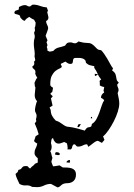

<svg xmlns="http://www.w3.org/2000/svg" viewBox="-20 -646 577 829"><path d="M185 -427 195 -423 210 -426Q220 -438 234 -441Q248 -444 261 -449Q266 -457 270 -460Q274 -463 284 -463Q289 -463 294 -461Q299 -459 304 -459Q308 -459 312 -461.5Q316 -464 319 -467Q327 -465 335.5 -463Q344 -461 352 -461Q368 -461 375.5 -456.5Q383 -452 388.5 -446Q394 -440 399.5 -435Q405 -430 417 -429Q423 -423 430 -413Q437 -403 443.5 -392Q450 -381 456 -369.5Q462 -358 468 -351L464 -342Q474 -335 477 -329Q480 -323 481 -316.5Q482 -310 483.5 -303Q485 -296 493 -289L486 -281Q486 -275 489 -269Q492 -263 492 -257Q492 -255 490.5 -250.5Q489 -246 488 -244Q490 -233 492.5 -221.5Q495 -210 495 -199Q495 -184 488.5 -163.5Q482 -143 471.5 -122.5Q461 -102 449 -84.5Q437 -67 425 -57L431 -42L420 -29L403 -38Q395 -38 382 -27.5Q369 -17 361 -12L357 -22L353 -23Q347 -23 337.5 -18Q328 -13 317 -13Q311 -13 308 -18Q305 -23 300 -23L297 -22Q292 -17 291.5 -11Q291 -5 286 -1H271Q272 -3 272 -8Q272 -13 271 -17.5Q270 -22 269 -27L257 -33Q251 -31 245 -28.5Q239 -26 233 -26Q224 -26 217.5 -33Q211 -40 210 -48L205 -49Q202 -44 201.5 -38.5Q201 -33 200 -28Q203 -20 203 -12Q203 0 197 7Q201 13 202 20Q203 27 206 34Q206 39 204 44Q202 49 202 54L209 72Q216 72 223 70.5Q230 69 237 68L251 77Q260 77 270 77.5Q280 78 288.5 80.5Q297 83 302.5 89.5Q308 96 308 108Q308 126 297.5 135.5Q287 145 270 145Q253 145 244 154Q235 163 228 163L200 148Q184 148 170 155Q156 162 140 162L119 161Q106 153 92 154.5Q78 156 64 148Q59 137 54 126.5Q49 116 47 105Q51 102 55 98Q59 94 59 88L70 84Q77 75 80 73Q83 71 94 71Q100 71 103 76Q106 81 111 81Q115 75 121 71Q127 67 131 61L143 56V37Q138 33 133.5 27.5Q129 22 129 15Q129 4 134 -5.5Q139 -15 141 -26Q137 -28 133.5 -30.5Q130 -33 127 -37L134 -58L147 -66Q141 -89 130 -113L137 -123Q134 -129 136 -134.5Q138 -140 138 -146Q138 -153 134.5 -158.5Q131 -164 131 -171Q131 -177 134 -190.5Q137 -204 140 -209Q129 -221 130 -237.5Q131 -254 133 -268Q130 -273 130 -278.5Q130 -284 129 -289Q132 -294 134 -300Q136 -306 141 -310Q135 -319 132 -328Q133 -330 133 -335Q133 -343 127 -347Q121 -351 119 -358Q126 -363 127.5 -367.5Q129 -372 127 -380L132 -385Q132 -391 130 -397.5Q128 -404 130 -410Q130 -422 128 -434Q126 -446 126 -458Q126 -472 129 -480.5Q132 -489 127 -504L131 -514L130 -527Q133 -532 133 -537.5Q133 -543 134 -548L127 -561Q121 -563 116 -566.5Q111 -570 106 -573Q101 -570 95.5 -566Q90 -562 87 -556Q81 -557 76.5 -561Q72 -565 68 -570Q67 -579 62.5 -581Q58 -583 53.5 -584Q49 -585 45.5 -586Q42 -587 42 -594Q45 -600 50.5 -601Q56 -602 61 -605L62 -616Q68 -619 74.5 -621.5Q81 -624 88 -624Q93 -624 97.5 -621Q102 -618 107 -618Q112 -618 115 -622Q118 -626 123 -626Q138 -626 152.5 -620.5Q167 -615 182 -614L187 -600L184 -593Q185 -587 187 -581Q189 -575 189 -569Q189 -564 186 -560.5Q183 -557 179 -555Q179 -547 183.5 -539Q188 -531 188 -523Q188 -523 186.5 -518Q185 -513 183 -507.5Q181 -502 179 -497Q177 -492 177 -491L185 -472L181 -464L185 -451L182 -443Q184 -439 184.5 -435.5Q185 -432 185 -427ZM299 -394Q296 -391 295.5 -387Q295 -383 294.5 -379Q294 -375 292 -372.5Q290 -370 283 -370Q277 -370 272 -373.5Q267 -377 262 -380L242 -370L247 -358Q245 -353 237 -350Q229 -347 220 -340Q211 -333 204 -320Q197 -307 197 -281Q197 -276 201 -272.5Q205 -269 209 -267L206 -250L197 -241L207 -231V-229L200 -221L207 -190L194 -182L199 -171Q199 -157 205 -146Q211 -135 221 -125Q229 -123 236 -119Q243 -115 249.5 -110Q256 -105 263 -101.5Q270 -98 279 -98Q283 -98 292.5 -96Q302 -94 312.5 -91.5Q323 -89 332.5 -86Q342 -83 346 -82Q351 -90 354 -92.5Q357 -95 360 -96Q363 -97 366 -97Q369 -97 374 -100L377 -111Q389 -118 396.5 -132Q404 -146 409.5 -161.5Q415 -177 419.5 -191Q424 -205 430 -213Q427 -217 423.5 -219.5Q420 -222 416 -224Q416 -238 430 -247L427 -254L430 -270Q419 -272 411 -277Q411 -282 411 -287Q411 -292 410 -297L417 -303Q407 -314 401.5 -327.5Q396 -341 387 -353V-360Q377 -362 368 -364.5Q359 -367 351 -375Q351 -383 346.5 -387.5Q342 -392 335 -394Q328 -396 320.5 -396Q313 -396 306 -396Q303 -396 299 -394ZM217 21 220 12 224 11Q229 11 233.5 13Q238 15 239 21L231 24ZM273 56Q270 56 266 54Q268 51 271.5 48Q275 45 280 45H282V56ZM314 -98 318 -109 329 -111Q327 -107 324.5 -102Q322 -97 317 -97ZM390 -318 389 -327H394Q396 -327 398.5 -326Q401 -325 403 -324L392 -318ZM372 -135 373 -141H377L378 -135Z"/></svg>

Font: ErikasBuero
Style: Regular
Weight: 400
Designer: Peter Wiegel
Foundry: Peter Wiegel
Version: Version 1.006